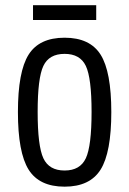

<svg xmlns="http://www.w3.org/2000/svg" viewBox="-20 -690 482 720"><path d="M47.2 -269.8Q47.2 -118.2 87.2 -54.1Q127.2 10 222.2 10Q317.2 10 357.3 -54.1Q397.4 -118.2 397.4 -269.8Q397.4 -421.4 357.3 -485Q317.2 -548.6 222.2 -548.6Q127.2 -548.6 87.2 -485Q47.2 -421.4 47.2 -269.8ZM121.2 -270.5Q121.2 -397.4 142.6 -442.7Q164 -488 222.2 -488Q280.4 -488 301.9 -442.7Q323.4 -397.4 323.4 -270.5Q323.4 -142.6 301.9 -96.6Q280.4 -50.6 222.2 -50.6Q164 -50.6 142.6 -96.6Q121.2 -142.6 121.2 -270.5ZM103.8 -615H340.8V-670.4H103.8Z"/></svg>

Font: Secuela Light
Style: Regular
Weight: 300
Designer: Fernando Haro
Foundry: deFharo
Version: Version 1.708